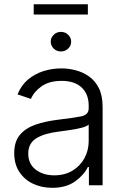

<svg xmlns="http://www.w3.org/2000/svg" viewBox="-20 -877 589 909"><path d="M227.1 12.2Q177.2 12.2 136.5 -7.1Q95.7 -26.4 71.5 -63Q47.4 -99.6 47.4 -152.8Q47.4 -206.5 74.2 -238.5Q101.1 -270.5 148.4 -286.9Q195.8 -303.2 257.3 -310.5Q325.2 -318.8 362.5 -325.7Q399.9 -332.5 399.9 -363.8V-376.5Q399.9 -431.2 366.7 -462.6Q333.5 -494.1 272 -494.1Q213.4 -494.1 177 -468.5Q140.6 -442.9 126.5 -408.7L63 -430.2Q81.1 -474.6 113.8 -501.5Q146.5 -528.3 187.3 -540.8Q228 -553.2 270.5 -553.2Q302.7 -553.2 336.9 -544.7Q371.1 -536.1 400.4 -515.9Q429.7 -495.6 447.8 -460.2Q465.8 -424.8 465.8 -370.6V0H400.9V-86.4H396Q377.9 -48.8 335.7 -18.3Q293.5 12.2 227.1 12.2ZM236.8 -46.9Q286.6 -46.9 323.2 -69.1Q359.9 -91.3 379.9 -128.2Q399.9 -165 399.9 -209.5V-287.1Q390.6 -278.3 364.7 -271.7Q338.9 -265.1 309.1 -261Q279.3 -256.8 257.8 -253.9Q189 -245.6 151.4 -221.9Q113.8 -198.2 113.8 -149.9Q113.8 -101.1 148.9 -74Q184.1 -46.9 236.8 -46.9ZM396 -856.9V-808.1H139.6V-856.9ZM268.6 -633.3Q248.5 -633.3 234.4 -647Q220.2 -660.6 220.2 -679.7Q220.2 -698.7 234.4 -712.4Q248.5 -726.1 268.6 -726.1Q288.6 -726.1 302.7 -712.4Q316.9 -698.7 316.9 -679.7Q316.9 -660.6 302.7 -647Q288.6 -633.3 268.6 -633.3Z"/></svg>

Font: Inter Light
Style: Regular
Weight: 300
Designer: Rasmus Andersson
Foundry: rsms
Version: Version 4.000;git-a52131595